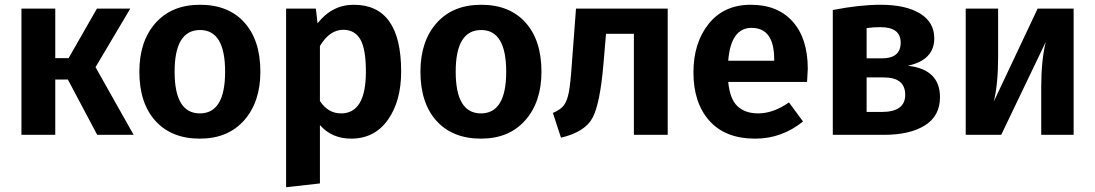

<svg xmlns="http://www.w3.org/2000/svg" viewBox="-20 -566 4597 806"><path d="M381 -284 541 0H388L265 -232H212V0H70V-530H212V-322H268L387 -530H527Z M820 -440Q713 -440 713 -265Q713 -90 819 -90Q925 -90 925 -265Q925 -440 820 -440ZM1073 -265Q1073 -138 1005 -61Q937 16 819 16Q700 16 632.5 -58.5Q565 -133 565 -265Q565 -393 633 -469.5Q701 -546 820 -546Q939 -546 1006 -471.5Q1073 -397 1073 -265Z M1412 -90Q1516 -90 1516 -265Q1516 -361 1492.5 -401Q1469 -441 1421 -441Q1364 -441 1323 -373V-142Q1357 -90 1412 -90ZM1465 -546Q1664 -546 1664 -266Q1664 -141 1608 -62.5Q1552 16 1454 16Q1373 16 1323 -41V204L1181 220V-530H1306L1313 -468Q1374 -546 1465 -546Z M2000 -440Q1893 -440 1893 -265Q1893 -90 1999 -90Q2105 -90 2105 -265Q2105 -440 2000 -440ZM2253 -265Q2253 -138 2185 -61Q2117 16 1999 16Q1880 16 1812.5 -58.5Q1745 -133 1745 -265Q1745 -393 1813 -469.5Q1881 -546 2000 -546Q2119 -546 2186 -471.5Q2253 -397 2253 -265Z M2783 -530V0H2641V-424H2524L2513 -295Q2499 -131 2467.5 -71.5Q2436 -12 2335 12L2301 -92Q2334 -106 2347.5 -124.5Q2361 -143 2368 -179Q2375 -215 2381 -304L2398 -530Z M3230 -311V-317Q3230 -449 3135 -449Q3048 -449 3037 -311ZM3371 -277Q3371 -267 3368 -222H3037Q3044 -150 3076 -120Q3108 -90 3163 -90Q3226 -90 3292 -136L3351 -56Q3262 16 3150 16Q3025 16 2958 -59Q2891 -134 2891 -262Q2891 -386 2955 -466Q3019 -546 3132 -546Q3245 -546 3308 -475Q3371 -404 3371 -277Z M3618 -96H3681Q3780 -96 3780 -168Q3780 -241 3690 -241H3618ZM3676 -452Q3643 -452 3618 -448V-321H3682Q3761 -321 3761 -387Q3761 -452 3676 -452ZM3791 -290Q3926 -275 3926 -158Q3926 -79 3862.5 -39.5Q3799 0 3692 0H3476V-524Q3588 -546 3677 -546Q3782 -546 3842 -509.5Q3902 -473 3902 -405Q3902 -314 3791 -290Z M4487 0H4351V-201Q4351 -312 4370 -390L4183 0H4034V-530H4170V-327Q4170 -214 4152 -140L4336 -530H4487Z"/></svg>

Font: FiraSans
Style: Regular
Weight: 600
Designer: Carrois Corporate & Edenspiekermann AG
Foundry: Carrois Corporate GbR & Edenspiekermann AG
Version: Version 3.106;PS 003.106;hotconv 1.0.70;makeotf.lib2.5.58329